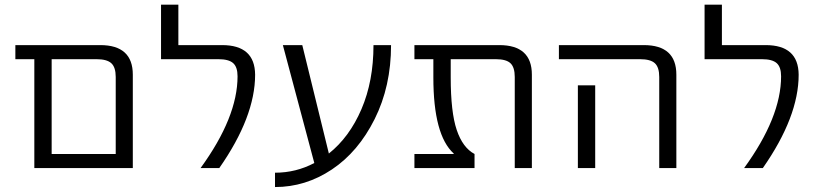

<svg xmlns="http://www.w3.org/2000/svg" viewBox="-20 -710 3437 811"><path d="M468.8 -384.8Q468.8 -425.8 450.2 -442.9Q431.6 -460 387.7 -460H198.2V-59.6H468.8ZM198.2 0H125V-460H44.9V-519.5H403.3Q541 -519.5 541 -394.5V0Z M918 -519.5Q1056.6 -519.5 1057.6 -394.5Q1057.6 -216.8 906.2 0H827.1Q983.4 -214.8 983.4 -387.7Q983.4 -426.8 964.8 -443.4Q946.3 -460 902.3 -460H660.2V-690.4H733.4V-519.5Z M1369.1 -61.5Q1456.1 -130.9 1506.8 -249Q1557.6 -367.2 1557.6 -519.5H1631.8Q1631.8 -345.7 1562.5 -207Q1493.2 -68.4 1381.8 5.9Q1270.5 80.1 1141.6 80.1V19.5Q1230.5 19.5 1307.6 -21.5L1174.8 -519.5H1256.8Z M2226.6 0H2154.3V-384.8Q2154.3 -425.8 2136.2 -442.9Q2118.2 -460 2074.2 -460H1883.8V-382.8Q1883.8 -236.3 1909.2 -161.1Q1934.6 -85.9 1984.4 -59.6V0H1730.5V-59.6H1896.5V-61.5Q1810.5 -139.6 1810.5 -382.8V-460H1730.5V-519.5H2088.9Q2226.6 -519.5 2226.6 -394.5Z M2494.1 -349.6V-73.2V0H2420.9V-73.2V-349.6ZM2340.8 -460V-519.5H2699.2Q2836.9 -519.5 2836.9 -394.5V0H2764.6V-384.8Q2764.6 -425.8 2746.1 -442.9Q2727.5 -460 2683.6 -460Z M3213.9 -519.5Q3352.5 -519.5 3353.5 -394.5Q3353.5 -216.8 3202.1 0H3123Q3279.3 -214.8 3279.3 -387.7Q3279.3 -426.8 3260.7 -443.4Q3242.2 -460 3198.2 -460H2956.1V-690.4H3029.3V-519.5Z"/></svg>

Font: Gen Shin Gothic Normal
Style: Regular
Weight: 300
Designer: [Source Han Sans]
Ryoko NISHIZUKA  (kana & ideographs); Paul D. Hunt (Latin, Greek & Cyrillic); Wenlong ZHANG  (bopomofo
Version: Version 1.002.20150607